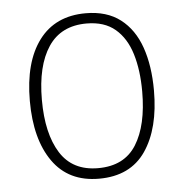

<svg xmlns="http://www.w3.org/2000/svg" viewBox="-45 -582 608 635"><g transform="rotate(-5 259.5 -264.5)"><path d="M465 -265Q465 -139 414 -64.5Q363 10 259 10Q158 10 105.5 -64.5Q53 -139 53 -266Q53 -395 107 -467Q161 -539 262 -539Q332 -539 377 -504.5Q422 -470 443.5 -408.5Q465 -347 465 -265ZM93 -266Q93 -154 133.5 -89.5Q174 -25 259 -25Q346 -25 386 -89Q426 -153 426 -265Q426 -336 409.5 -390Q393 -444 357 -474.5Q321 -505 262 -505Q177 -505 135 -442Q93 -379 93 -266Z"/></g></svg>

Font: Noto Sans Lao Looped SemiCondensed ExtraLight
Style: Regular
Weight: 200
Width: 4
Designer: Mark Frömberg, Ben Mitchell
Foundry: The Fontpad Ltd
Version: Version 1.002; ttfautohint (v1.8.4.7-5d5b)